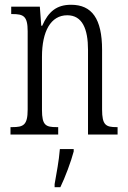

<svg xmlns="http://www.w3.org/2000/svg" viewBox="-20 -564 536 805"><path d="M24 0H224V-31H218C172 -31 156 -38 156 -103V-326C156 -433 193 -500 262 -500C325 -500 349 -443 349 -355V0H473V-31H469C424 -31 408 -39 408 -105V-355C408 -486 365 -544 278 -544C218 -544 183 -516 157 -456H153L147 -536H27V-505H32C78 -505 96 -497 96 -433V-105C96 -39 78 -31 31 -31H24ZM209 208V221H233C253 180 278 113 289 71V61H231C227 112 217 161 209 208Z"/></svg>

Font: Noto Serif Georgian ExtraCondensed Light
Style: Regular
Weight: 300
Width: 2
Designer: Monotype Design Team, Akaki Razmadze
Foundry: Google LLC
Version: Version 2.003